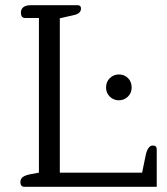

<svg xmlns="http://www.w3.org/2000/svg" viewBox="-20 -715 639 735"><path d="M58 -17Q58 -30 67 -37Q76 -44 96 -48L129 -54V-646H77Q60 -646 60 -667Q60 -680 69.5 -687.5Q79 -695 96 -695H278Q290 -695 290 -682Q290 -663 262 -657L209 -645V-54H524L537 -117Q545 -158 565 -158Q580 -158 580 -143V0H72Q66 0 62 -4.5Q58 -9 58 -17ZM386 -380Q386 -402 400.5 -416Q415 -430 435 -430Q456 -430 470 -416Q484 -402 484 -380Q484 -359 469.5 -345Q455 -331 435 -331Q415 -331 400.5 -345Q386 -359 386 -380Z"/></svg>

Font: Maitree
Style: Regular
Weight: 400
Designer: CadsonDemak Team
Foundry: CadsonDemak
Version: Version 1.001